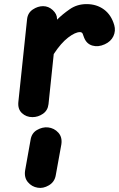

<svg xmlns="http://www.w3.org/2000/svg" viewBox="-20 -571 580 936"><path d="M138 0Q108 0 87 -19.5Q66 -39 69.5 -74L112 -477.5Q115.5 -508.5 140 -524.8Q164.5 -541 190 -541Q216.5 -541 237.2 -521.8Q258 -502.5 258 -479.5V-475Q284.5 -501.5 320.2 -526.2Q356 -551 402 -551Q451 -551 486.8 -524.8Q522.5 -498.5 537 -448.5Q545 -420.5 532.8 -394.5Q520.5 -368.5 490.5 -355Q458.5 -340.5 430.2 -348.8Q402 -357 390 -387.5Q386.5 -398.5 383 -406.5Q379.5 -414.5 369.5 -414.5Q347 -414.5 312.2 -388Q277.5 -361.5 242 -307.5L216.5 -63.5Q213 -32.5 189.2 -16.2Q165.5 0 138 0ZM163.5 344Q135 339.5 116 317Q97 294.5 102.5 259.5L129 111Q134 78 160.2 62.8Q186.5 47.5 214 50Q244.5 53.5 264.5 75.8Q284.5 98 279 133.5L252 282.5Q246.5 316 218.2 332.5Q190 349 163.5 344Z"/></svg>

Font: Edu NSW ACT Hand
Style: Regular
Weight: 400
Designer: Tina and Corey Anderson, Eben Sorkin, Mirko Velimirovic
Foundry: Sorkin Type Co.
Version: Version 2.000